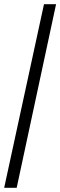

<svg xmlns="http://www.w3.org/2000/svg" viewBox="-20 -780 289 921"><path d="M0 121 191 -760H249L60 121Z"/></svg>

Font: Noto Serif Lao Condensed SemiBold
Style: Regular
Weight: 600
Width: 3
Designer: Monotype Design Team
Foundry: Monotype Imaging Inc.
Version: Version 2.003; ttfautohint (v1.8.4.7-5d5b)